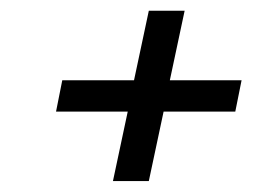

<svg xmlns="http://www.w3.org/2000/svg" viewBox="-20 -445 507 357"><path d="M256.7 -108.3 284.2 -237.5H417.5L429.2 -295.8H295.8L323.3 -425H256.7L229.2 -295.8H95.8L84.2 -237.5H217.5L190 -108.3Z"/></svg>

Font: BoonHome
Style: Book Oblique
Weight: 400
Italic angle: -12°
Designer: Sungsit Sawaiwan
Foundry: Sungsit Sawaiwan
Version: Version 0.2